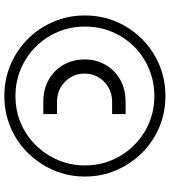

<svg xmlns="http://www.w3.org/2000/svg" viewBox="31 -788 780 882"><g transform="rotate(90 421.0 -347.0)"><path d="M421 23Q344 23 277 -5.5Q210 -34 159 -85Q108 -136 79.5 -203Q51 -270 51 -347Q51 -424 79.5 -491Q108 -558 159 -609Q210 -660 277 -688.5Q344 -717 421 -717Q498 -717 565 -688.5Q632 -660 682.5 -609Q733 -558 762 -491Q791 -424 791 -347Q791 -270 762 -203Q733 -136 682.5 -85Q632 -34 565 -5.5Q498 23 421 23ZM448 -156Q389 -156 345 -181.5Q301 -207 277 -250Q253 -293 253 -346Q253 -398 277 -440.5Q301 -483 345 -508.5Q389 -534 448 -534H504V-472H446Q411 -472 382 -455.5Q353 -439 335.5 -410.5Q318 -382 318 -345Q318 -309 335.5 -280.5Q353 -252 382 -235.5Q411 -219 446 -219H504V-156ZM421 -28Q488 -28 545.5 -52.5Q603 -77 646.5 -121Q690 -165 715 -223Q740 -281 740 -347Q740 -414 715 -472Q690 -530 646.5 -573.5Q603 -617 545.5 -641.5Q488 -666 421 -666Q355 -666 296.5 -641.5Q238 -617 194.5 -573.5Q151 -530 126.5 -472Q102 -414 102 -348Q102 -281 126.5 -223Q151 -165 195 -121Q239 -77 297 -52.5Q355 -28 421 -28Z"/></g></svg>

Font: MuseoModerno Thin
Style: Regular
Weight: 400
Version: Version 1.003